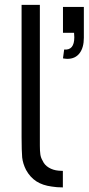

<svg xmlns="http://www.w3.org/2000/svg" viewBox="-20 -786 376 814"><path d="M246.5 8.5Q220.5 8.5 200 5Q161 0 134.5 -17Q108 -34 90.5 -65.5Q77 -92 74 -118.5Q73 -132.5 72.2 -153.8Q71.5 -175 71.5 -204V-765.5H149V-168.5Q149 -146 151 -131.8Q153 -117.5 160.5 -105Q168.5 -86.5 186.8 -75.5Q205 -64.5 228 -62.5Q231.5 -62 236 -62Q240.5 -62 246.5 -61.5ZM265.5 -536.5Q258.5 -536.5 247 -538.5L252 -576Q295 -572 295 -628L294 -647H247V-756.5H335.5V-626Q335.5 -584 317.2 -560.2Q299 -536.5 265.5 -536.5Z"/></svg>

Font: Russisch Sans
Style: Regular
Weight: 400
Designer: Michael Sharanda (font) & Cristiano Sobral (main changes)
Foundry: Michael Sharanda
Version: Version 2.00;October 25, 2020;FontCreator 13.0.0.2681 64-bit